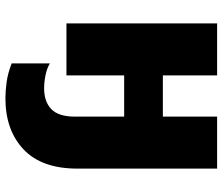

<svg xmlns="http://www.w3.org/2000/svg" viewBox="-76 -517 817 705"><g transform="rotate(90 332.5 -164.5)"><path d="M599.1 -553.2V-40Q599.1 90.8 528.6 157.5Q458 224.1 340.8 224.1Q314 224.1 281.5 219.7Q249 215.3 212.9 201.2V61Q231 71.8 256.3 76.9Q281.7 82 304.2 82Q353.5 82 380.9 55.4Q408.2 28.8 408.2 -30.8V-211.9H256.8V0H65.9V-553.2H256.8V-354H408.2V-553.2Z"/></g></svg>

Font: Open Sans ExtraBold
Style: Regular
Weight: 800
Designer: Monotype Design Team
Foundry: Monotype Imaging Inc.
Version: Version 3.003; ttfautohint (v1.8.4)